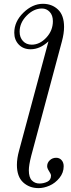

<svg xmlns="http://www.w3.org/2000/svg" viewBox="-20 -740 370 998"><path d="M180.2 237.8Q132.8 237.8 100.3 208Q67.9 178.2 67.9 117.2Q67.9 83 79.1 43L231.9 -524.9Q187.5 -483.9 139.2 -483.9Q101.1 -483.9 77.6 -508.3Q54.2 -532.7 54.2 -569.8Q54.2 -627.9 101.6 -674.1Q148.9 -720.2 203.1 -720.2Q250 -720.2 281.5 -690.4Q313 -660.6 313 -600.1Q313 -566.4 301.8 -524.9L142.1 70.8Q129.9 118.7 129.9 145Q129.9 182.1 145.8 198Q161.6 213.9 185.1 213.9Q207 213.9 226.1 204.6Q245.1 195.3 245.1 172.9Q245.1 165 235.1 149.9Q225.1 134.8 225.1 124Q225.1 106 238.8 93Q252.4 80.1 272 80.1Q289.1 80.1 300 92.3Q311 104.5 311 124Q311 157.7 289.1 184.8Q267.1 211.9 237.5 224.9Q208 237.8 180.2 237.8ZM198.2 -695.8Q155.3 -695.8 118.7 -658.7Q82 -621.6 82 -575.2Q82 -545.4 99.4 -526.6Q116.7 -507.8 145 -507.8Q186.5 -507.8 220.7 -544.4Q254.9 -581.1 254.9 -629.9Q254.9 -660.6 238.3 -678.2Q221.7 -695.8 198.2 -695.8Z"/></svg>

Font: Flanker Steampunk
Style: Italic
Weight: 400
Italic angle: -12°
Designer: Alexey Kryukov, Leonardo Di Lena
Foundry: Alexey Kryukov, Leonardo Di Lena
Version: 1.210